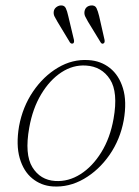

<svg xmlns="http://www.w3.org/2000/svg" viewBox="-20 -678 510 706"><path d="M305.5 -457Q350.5 -454.5 384 -428Q417.5 -401.5 432.2 -353.2Q447 -305 435 -236Q422 -165 382.8 -108.5Q343.5 -52 288.5 -20.2Q233.5 11.5 173.5 7.5Q131 4.5 98.8 -21.8Q66.5 -48 52.5 -96.5Q38.5 -145 50 -213.5Q63 -284.5 101.2 -341Q139.5 -397.5 193 -429.2Q246.5 -461 305.5 -457ZM183 -12.5Q231.5 -9.5 275.8 -37.5Q320 -65.5 352.5 -118Q385 -170.5 397.5 -241Q415 -339 384.5 -386.2Q354 -433.5 296 -437Q248.5 -440 205.8 -412Q163 -384 131.5 -331.5Q100 -279 87.5 -208.5Q70 -110.5 99 -63.2Q128 -16 183 -12.5ZM231 -619 252 -531Q253.5 -521.5 249 -518.5Q243 -515.5 237.5 -521.5L191 -598.5Q185.5 -608 181 -616.5Q176.5 -625 177.5 -634.5Q178.5 -644.5 186 -650.8Q193.5 -657 202.5 -658Q216.5 -659 221.8 -648.2Q227 -637.5 231 -619ZM344.5 -619 364.5 -531Q366 -521.5 361 -518.5Q355 -515 350.5 -521.5L303.5 -598.5Q298 -608 293.8 -616.5Q289.5 -625 290.5 -634.5Q293.5 -655.5 315 -658Q329.5 -659 334.8 -648.2Q340 -637.5 344.5 -619Z"/></svg>

Font: Fraunces 9pt S000 Thin
Style: Italic
Weight: 100
Italic angle: -16°
Version: Version 1.000; ttfautohint (v1.8.3)